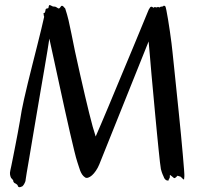

<svg xmlns="http://www.w3.org/2000/svg" viewBox="-20 -733 819 779"><path d="M728 -18.1Q727.1 -14.2 727.3 -10.5Q727.5 -6.8 726.8 -5.4Q726.1 -3.9 723.1 -6.1Q720.2 -8.3 712.9 -16.1L700.2 -20L694.8 -14.6Q693.4 -13.2 691.9 -12.2Q688 -8.8 684.8 -11.5Q681.6 -14.2 676.8 -18.1Q672.9 -21.5 671.1 -22.5Q669.4 -23.4 669.2 -22.7Q668.9 -22 669.2 -19.3Q669.4 -16.6 668.9 -13.2Q668.9 -11.7 666.5 -8.1Q664.1 -4.4 664.1 -2.9Q663.1 1.5 661.1 0Q659.2 -1.5 657.2 -1Q656.2 -1 654.3 -2Q652.8 -2.9 650.6 -4.9Q648.4 -6.8 646 -11.2Q644 -16.1 642.6 -19.3Q641.1 -22.5 639.6 -25.9Q638.2 -29.3 636.5 -34.2Q634.8 -39.1 632.8 -46.9Q631.3 -54.7 628.9 -75.7Q626.5 -96.7 623.5 -126.2Q620.6 -155.8 616.9 -192.4Q613.3 -229 609.6 -269Q606 -309.1 602.1 -350.3Q598.1 -391.6 594.7 -430.4Q591.3 -469.2 588.4 -503.9Q585.4 -538.6 583 -564.9L382.8 -65.9Q377 -51.8 369.1 -40.3Q361.3 -28.8 353.3 -21.7Q345.2 -14.6 337.6 -12.2Q330.1 -9.8 325.2 -13.2Q317.9 -18.1 313.2 -25.1Q308.6 -32.2 305.4 -40.3Q302.2 -48.3 299.8 -57.1Q297.4 -65.9 293.9 -75.2Q289.1 -89.4 281.5 -120.6Q273.9 -151.9 264.2 -193.6Q254.4 -235.4 243.7 -284.9Q232.9 -334.5 221.7 -385.5Q210.4 -436.5 200 -485.6Q189.5 -534.7 180.2 -576.2Q177.7 -559.1 172.4 -526.6Q167 -494.1 159.9 -452.4Q152.8 -410.6 144.5 -362.8Q136.2 -314.9 128.2 -267.1Q120.1 -219.2 112.5 -174.3Q105 -129.4 98.9 -93.3Q92.8 -57.1 88.6 -33.4Q84.5 -9.8 84 -3.9Q84 0.5 82 5.4Q80.6 9.3 77.9 13.9Q75.2 18.6 70.8 22.9Q66.9 24.4 63 25.9Q59.1 27.3 56.2 25.9Q52.7 24.4 52.2 20.8Q51.8 17.1 46.9 14.2Q43.9 11.7 40.5 10.5Q37.1 9.3 34.2 3.9Q34.2 0.5 33.2 -1.5Q32.7 -2.4 32.2 -2.9Q31.7 -3.4 30.8 -4.9Q29.8 -6.3 24.9 -11.2Q22 -17.1 20.8 -24.2Q19.5 -31.2 22 -42Q22.9 -45.4 25.9 -59.8Q28.8 -74.2 33 -95Q37.1 -115.7 42 -140.9Q46.9 -166 51.8 -191.9Q56.6 -217.8 60.8 -241.7Q64.9 -265.6 67.9 -284.2Q70.8 -300.3 77.4 -329.8Q84 -359.4 92.8 -395.5Q101.6 -431.6 111.6 -471.2Q121.6 -510.7 130.9 -547.6Q140.1 -584.5 147.7 -615.5Q155.3 -646.5 159.2 -665Q158.2 -667.5 157.7 -669.9Q157.2 -672.4 157.2 -674.8Q155.3 -679.7 158 -680.2Q160.6 -680.7 162.1 -682.1Q162.1 -683.1 162.6 -683.6Q163.1 -684.1 163.1 -685.1Q163.1 -688 164.1 -688Q164.1 -694.3 166 -696.3Q168 -698.2 170.2 -698.7Q172.4 -699.2 174.3 -699.2Q176.3 -699.2 176.8 -702.1Q177.7 -708.5 179 -710.7Q180.2 -712.9 181.9 -712.6Q183.6 -712.4 186.5 -710.7Q189.5 -709 193.8 -707Q196.3 -706.1 198 -706.3Q199.7 -706.5 201.7 -706.3Q203.6 -706.1 206.3 -705.1Q209 -704.1 212.9 -701.2Q215.8 -698.7 218 -698.7Q220.2 -698.7 221.9 -700.2Q223.6 -701.7 224.9 -703.6Q226.1 -705.6 227.1 -707Q228.5 -709.5 231.4 -709.5Q234.4 -709.5 236.8 -707Q239.7 -703.1 241.5 -701.7Q243.2 -700.2 243.9 -699.5Q244.6 -698.7 244.6 -698.5Q244.6 -698.2 245.1 -696.8Q252.4 -674.8 258.1 -650.9Q263.7 -627 269.8 -596.2Q275.9 -565.4 284.2 -525.1Q292.5 -484.9 305.2 -430.2Q326.2 -337.4 341.8 -274.2Q357.4 -210.9 368.2 -179.2Q377.9 -201.7 391.8 -233.9Q405.8 -266.1 421.4 -304Q437 -341.8 454.1 -382.6Q471.2 -423.3 487.8 -463.4Q504.4 -503.4 519.8 -540Q535.2 -576.7 547.1 -606Q559.1 -635.3 567.4 -655.3Q575.7 -675.3 578.1 -681.2Q581.1 -688 582.8 -692.4Q584.5 -696.8 586.9 -699.2Q588.4 -703.1 591.1 -704.8Q593.8 -706.5 597.2 -705.1Q598.1 -704.1 599.6 -703.6Q600.6 -702.6 601.8 -702.4Q603 -702.1 604 -701.2Q604.5 -703.6 606 -703.9Q607.4 -704.1 609.4 -704.1Q611.3 -703.6 613.8 -703.1H615.2H617.2Q618.7 -704.1 620.1 -704.8Q621.6 -705.6 623 -704.1Q627.4 -701.7 629.2 -703.9Q630.9 -706.1 634.8 -706.1Q637.2 -706.1 639.2 -706.5Q640.6 -707 642.1 -707.8Q643.6 -708.5 644 -710Q646 -710 647.2 -709.5Q648.4 -709 649.4 -708.5L650.9 -707Q652.3 -705.1 655.3 -690.2Q658.2 -675.3 661.9 -653.6Q665.5 -631.8 669.2 -606.4Q672.9 -581.1 675.8 -558.1Q676.8 -550.3 679.7 -523.7Q682.6 -497.1 686.5 -458.7Q690.4 -420.4 695.3 -373.5Q700.2 -326.7 705.1 -278.8Q710 -231 714.4 -185.3Q718.8 -139.6 721.9 -103.5Q725.1 -67.4 726.8 -44.2Q728.5 -21 728 -18.1Z"/></svg>

Font: Oregano
Style: Regular
Weight: 400
Version: Version 1.000